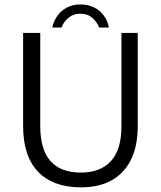

<svg xmlns="http://www.w3.org/2000/svg" viewBox="-20 -812 708 845"><path d="M333.3 -792.5Q367.3 -792.5 394.1 -779.3Q420.8 -766.2 438.1 -741.7Q455.3 -717.2 459 -690.7H416.7Q406.7 -715.2 386.2 -733.4Q365.7 -751.7 333.3 -751.7Q302.5 -751.7 280.9 -733.4Q259.3 -715.2 251 -690.7H209.8Q215 -717.2 232.2 -741.7Q249.3 -766.2 275.4 -779.3Q301.5 -792.5 333.3 -792.5ZM336.8 12.5Q213.3 12.5 147.5 -56.2Q81.7 -124.8 81.7 -258.2V-667H157.2V-256.8Q157.2 -153.7 202.3 -103.1Q247.5 -52.5 335 -52.5Q422.2 -52.5 468.3 -103.1Q514.5 -153.7 514.5 -256.8V-667H586.2V-258.2Q586.2 -168.5 556 -108.3Q525.8 -48.2 470.4 -17.8Q415 12.5 336.8 12.5Z"/></svg>

Font: Vivano Light
Style: Regular
Weight: 300
Designer: Joe Prince, Josias Burgherr
Version: Version 2.064;September 19, 2022;FontCreator 14.0.0.2877 64-